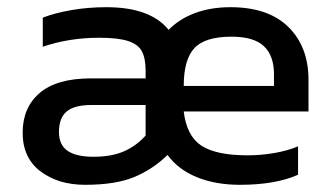

<svg xmlns="http://www.w3.org/2000/svg" viewBox="-20 -504 921 534"><path d="M43 -135Q43 -205 90.5 -245.5Q138 -286 233 -286H385V-307Q385 -342 374.5 -361.5Q364 -381 336 -390Q308 -399 256 -399Q172 -399 99 -374V-455Q133 -468 179 -476Q225 -484 276 -484Q398 -484 449 -421Q478 -451 522 -467.5Q566 -484 621 -484Q726 -484 782 -429Q838 -374 838 -282V-194H491Q499 -126 540 -99Q581 -72 669 -72Q706 -72 743.5 -78.5Q781 -85 809 -97V-18Q746 10 647 10Q580 10 528 -11Q476 -32 446 -73Q405 -33 353 -11.5Q301 10 217 10Q142 10 92.5 -27.5Q43 -65 43 -135ZM742 -265V-298Q742 -349 714 -375.5Q686 -402 624 -402Q550 -402 520.5 -370Q491 -338 491 -265ZM385 -127V-212H235Q187 -212 165.5 -194Q144 -176 144 -137Q144 -101 168 -84.5Q192 -68 240 -68Q290 -68 324.5 -83Q359 -98 385 -127Z"/></svg>

Font: Kanit
Style: Regular
Weight: 400
Designer: Katatrad Team
Foundry: Cadson Demak
Version: Version 1.001